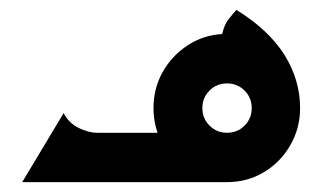

<svg xmlns="http://www.w3.org/2000/svg" viewBox="-20 -369 653 389"><path d="M25 0 109 -140Q119 -120 139 -110Q159 -100 177 -100H380L440 0ZM440 0Q399 0 365 -20Q331 -40 311 -74.5Q291 -109 291 -150Q291 -190 309.5 -223Q328 -256 360 -277Q392 -298 430 -300Q435 -320 443 -330Q451 -340 459 -349Q525 -308 556.5 -257.5Q588 -207 588 -150Q588 -109 568 -74.5Q548 -40 514.5 -20Q481 0 440 0ZM440 -100Q461 -100 475.5 -114.5Q490 -129 490 -150Q490 -171 475.5 -185.5Q461 -200 440 -200Q419 -200 404.5 -185.5Q390 -171 390 -150Q390 -129 404.5 -114.5Q419 -100 440 -100Z"/></svg>

Font: Reem Kufi Fun
Style: Regular
Weight: 400
Designer: Khaled Hosny
Version: Version 1.005